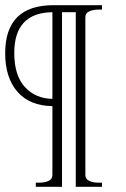

<svg xmlns="http://www.w3.org/2000/svg" viewBox="-22 -720 487 740"><path d="M116 -16H130Q151 -16 165.5 -23Q180 -30 180 -45V-311Q93 -312 45.5 -366Q-2 -420 -2 -515Q-2 -700 184 -700H371V-683H357Q336 -683 321.5 -676Q307 -669 307 -654V-45Q307 -30 321.5 -23Q336 -16 357 -16H371V0H270V-673H217V0H116ZM180 -673Q33 -671 33 -516Q33 -429 74 -384.5Q115 -340 180 -339Z"/></svg>

Font: Taviraj ExtraLight
Style: Italic
Weight: 275
Italic angle: -12°
Designer: Katatrad Team
Foundry: CadsonDemak
Version: Version 1.001